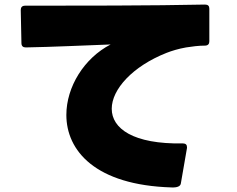

<svg xmlns="http://www.w3.org/2000/svg" viewBox="-20 -770 1040 842"><path d="M733 52C757 53 771 47 773 35L800 -121C800 -123 800 -124 800 -125C800 -135 794 -141 783 -141C563 -137 470 -207 470 -293C470 -378 561 -479 710 -538C733 -547 762 -556 796 -562C822 -566 850 -570 881 -570C893 -571 898 -578 898 -589V-732C898 -744 892 -750 879 -750C659 -745 300 -745 90 -745C77 -745 71 -738 71 -726L74 -581C74 -568 81 -562 93 -562C210 -564 352 -571 465 -575C349 -515 271 -389 271 -266C271 -110 397 42 733 52Z"/></svg>

Font: LINE Seed JP_OTF ExtraBold
Style: Regular
Weight: 800
Designer: LY Corporation & Fontrix & Fontworks
Version: Version 1.013